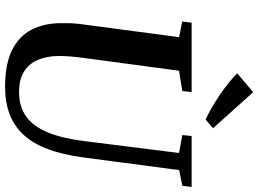

<svg xmlns="http://www.w3.org/2000/svg" viewBox="-154 -878 1042 775"><g transform="rotate(90 367.5 -491.0)"><path d="M667 -692.5 616 -306Q605 -223 582.5 -163Q560 -103 525 -65Q490 -27 441.8 -8.5Q393.5 10 331.5 10Q240 10 183.5 -17.8Q127 -45.5 100.8 -96Q74.5 -146.5 74 -214Q73.5 -232.5 74.2 -252.2Q75 -272 77.5 -293L130.5 -692.5L67.5 -705L72 -743H352L348 -705.5L266 -692L213.5 -301Q210 -274 208.2 -249.8Q206.5 -225.5 206.5 -205.5Q207 -159.5 221.8 -123.5Q236.5 -87.5 268.5 -67Q300.5 -46.5 352.5 -46.5Q410.5 -46.5 450.5 -75Q490.5 -103.5 514.8 -162Q539 -220.5 550 -310L598 -692L525.5 -705.5L529.5 -743H735L730.5 -705.5ZM463 -799.5Q442.5 -808.5 416.5 -823.5Q390.5 -838.5 364.2 -856.2Q338 -874 315 -892.5Q292 -911 276.5 -927L352.5 -991.5L498 -829.5Z"/></g></svg>

Font: Merriweather 60pt SemiBold
Style: Italic
Weight: 600
Italic angle: -7.8°
Version: Version 2.101